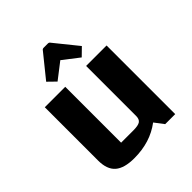

<svg xmlns="http://www.w3.org/2000/svg" viewBox="-202 -849 989 989"><g transform="rotate(-45 292.5 -354.5)"><path d="M515 -500V0H442L404 -50Q363 -19 313.5 -3.5Q264 12 206 12Q133 12 99 -17.5Q65 -47 65 -112V-500H214V-93H303Q339 -93 352.5 -102.5Q366 -112 366 -136V-500ZM205 -547 163 -588 264 -713Q269 -721 277 -721H309Q317 -721 322 -713L423 -588L381 -547L293 -615Z"/></g></svg>

Font: Changa ExtraLight SemiBold
Style: Regular
Weight: 600
Version: Version 3.002; ttfautohint (v1.8.2)